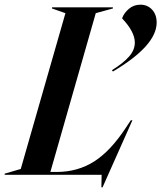

<svg xmlns="http://www.w3.org/2000/svg" viewBox="-74 -743 686 816"><path d="M-54.2 0V-4.9L14.2 -24.9L204.1 -687L147 -707V-711.9H405.8V-707L333 -687L140.1 -12.2H167Q256.3 -12.2 326.7 -57.1Q397 -102.1 462.9 -203.1L481.9 -231.9H488.8L361.8 53.2H356.9L357.9 0ZM401.9 -444.8Q449.2 -474.1 474.1 -502.2Q499 -530.3 499 -562Q499 -607.9 444.8 -665Q453.1 -688 473.9 -705.6Q494.6 -723.1 522.9 -723.1Q552.7 -723.1 572.3 -702.1Q591.8 -681.2 591.8 -647Q591.8 -549.3 405.8 -439Z"/></svg>

Font: Nyght Serif Medium Italic
Style: Regular
Weight: 500
Italic angle: -16°
Designer: Maksym Kobuzan
Version: Version 0.410;Glyphs 3.1.2 (3151)